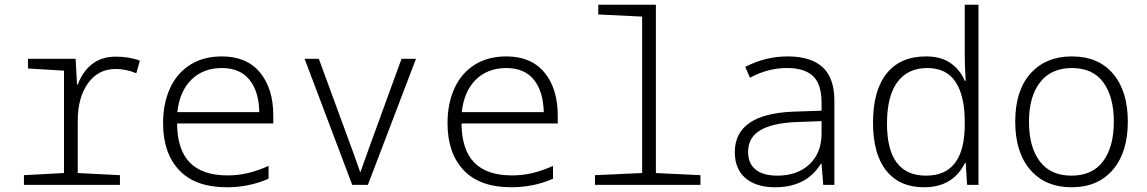

<svg xmlns="http://www.w3.org/2000/svg" viewBox="-20 -780 4840 810"><path d="M81 -41 250 -50V-482L98 -491V-532H299L305 -423H308Q329 -479 369 -510Q409 -541 468 -541Q526 -541 570 -524L555 -471Q512 -489 468 -489Q394 -489 351 -428.5Q308 -368 308 -271V-50L486 -41V0H81Z M668 -260Q668 -343 697 -407Q726 -471 782 -506.5Q838 -542 916 -542Q1021 -542 1077 -474Q1133 -406 1133 -292V-259H727Q728 -148 781 -94Q834 -40 940 -40Q985 -40 1026.5 -50Q1068 -60 1113 -80V-26Q1031 10 937 10Q804 10 736 -62Q668 -134 668 -260ZM1074 -307Q1072 -395 1032 -444Q992 -493 916 -493Q838 -493 788 -444.5Q738 -396 728 -307Z M1265 -532H1325L1455 -178Q1468 -144 1499 -55H1501L1545 -178L1674 -532H1735L1532 0H1466Z M1868 -260Q1868 -343 1897 -407Q1926 -471 1982 -506.5Q2038 -542 2116 -542Q2221 -542 2277 -474Q2333 -406 2333 -292V-259H1927Q1928 -148 1981 -94Q2034 -40 2140 -40Q2185 -40 2226.5 -50Q2268 -60 2313 -80V-26Q2231 10 2137 10Q2004 10 1936 -62Q1868 -134 1868 -260ZM2274 -307Q2272 -395 2232 -444Q2192 -493 2116 -493Q2038 -493 1988 -444.5Q1938 -396 1928 -307Z M2490 -41 2689 -50V-710L2504 -719V-760H2747V-50L2935 -41V0H2490Z M3080 -138Q3080 -299 3327 -309L3446 -313V-346Q3446 -425 3410 -459Q3374 -493 3300 -493Q3219 -493 3144 -452L3124 -498Q3210 -542 3303 -542Q3401 -542 3450.5 -496.5Q3500 -451 3500 -355V0H3453L3446 -89H3443Q3382 10 3250 10Q3170 10 3125 -28.5Q3080 -67 3080 -138ZM3446 -217V-269L3339 -265Q3239 -261 3187.5 -230.5Q3136 -200 3136 -139Q3136 -90 3168 -64.5Q3200 -39 3259 -39Q3344 -39 3395 -87Q3446 -135 3446 -217Z M3663 -263Q3663 -398 3720.5 -470Q3778 -542 3887 -542Q3950 -542 3990.5 -513.5Q4031 -485 4050 -439H4054Q4050 -503 4050 -545V-760H4108V0H4060L4054 -93H4051Q4001 10 3878 10Q3775 10 3719 -60Q3663 -130 3663 -263ZM4050 -255V-267Q4050 -375 4011.5 -434Q3973 -493 3892 -493Q3810 -493 3766 -434Q3722 -375 3722 -258Q3722 -39 3887 -39Q4050 -39 4050 -255Z M4263 -267Q4263 -398 4327.5 -470Q4392 -542 4502 -542Q4614 -542 4676 -468.5Q4738 -395 4738 -267Q4738 -138 4675 -64Q4612 10 4501 10Q4390 10 4326.5 -63.5Q4263 -137 4263 -267ZM4679 -267Q4679 -371 4635 -432Q4591 -493 4502 -493Q4415 -493 4368 -433Q4321 -373 4321 -266Q4321 -160 4366.5 -99.5Q4412 -39 4500 -39Q4589 -39 4634 -100Q4679 -161 4679 -267Z"/></svg>

Font: Noto Sans Mono UI Light
Style: Regular
Weight: 300
Monospace: yes
Designer: Monotype Design team
Foundry: Monotype Imaging Inc.
Version: Version 1.000